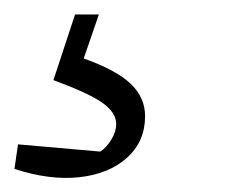

<svg xmlns="http://www.w3.org/2000/svg" viewBox="-54 -32 331 266"><path d="M50 -12H83L62 49Q107 65 127 84Q147 103 147 129Q147 164 122 186.5Q97 209 56 213.5Q15 218 -34 202L-29 168L85 178Q94 172 100.5 161Q107 150 107 140Q107 124 88 110.5Q69 97 20 79Z"/></svg>

Font: Piazzolla SC Light
Style: Italic
Weight: 300
Italic angle: -11.3°
Designer: Juan Pablo del Peral
Foundry: Huerta Tipografica
Version: Version 1.330